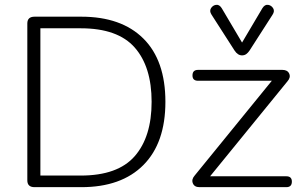

<svg xmlns="http://www.w3.org/2000/svg" viewBox="-20 -774 1267 794"><path d="M123 0Q93 0 93 -28V-677Q93 -705 123 -705H316Q482 -705 573 -614.5Q664 -524 664 -353Q664 -183 573 -91.5Q482 0 316 0ZM147 -48H314Q467 -48 537 -128Q607 -208 607 -353Q607 -498 537 -577.5Q467 -657 314 -657H147ZM805 0Q784 0 777.5 -16Q771 -32 785 -48L1131 -473L1145 -440H799Q776 -440 776 -462Q776 -485 799 -485H1148Q1169 -485 1176 -469.5Q1183 -454 1169 -438L822 -12L808 -45H1164Q1187 -45 1187 -23Q1187 0 1164 0ZM981 -545Q963 -545 950 -565L855 -713Q845 -728 852.5 -740Q860 -752 873.5 -754Q887 -756 897 -740L981 -598L1065 -740Q1075 -756 1088.5 -754Q1102 -752 1109.5 -740Q1117 -728 1107 -713L1012 -565Q1006 -556 998.5 -550.5Q991 -545 981 -545Z"/></svg>

Font: Nunito VF Beta Light
Style: Regular
Weight: 300
Designer: Vernon Adams
Foundry: newtypography
Version: Version 3.001